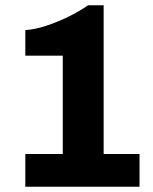

<svg xmlns="http://www.w3.org/2000/svg" viewBox="-20 -708 579 728"><path d="M76 0V-124H218V-497H76V-594Q112 -596 154.5 -610Q197 -624 239 -644.5Q281 -665 314 -688H373V-124H509V0Z"/></svg>

Font: Archivo SemiCondensed ExtraBold
Style: Regular
Weight: 800
Width: 4
Designer: Hector Gatti
Foundry: Omnibus-Type
Version: Version 2.001